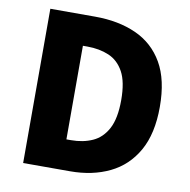

<svg xmlns="http://www.w3.org/2000/svg" viewBox="-75 -725 788 798"><g transform="rotate(10 319.0 -325.5)"><path d="M74 0V-651H263Q362 -651 436.5 -617.5Q511 -584 552 -513Q593 -442 593 -328Q593 -215 552 -142.5Q511 -70 438.5 -35Q366 0 272 0ZM234 -128H253Q304 -128 344 -146Q384 -164 407 -207.5Q430 -251 430 -328Q430 -405 407 -447Q384 -489 344 -506Q304 -523 253 -523H234Z"/></g></svg>

Font: Source Sans 3 ExtraLight ExtraBold
Style: Regular
Weight: 800
Version: Version 3.052;hotconv 1.1.0;makeotfexe 2.6.0